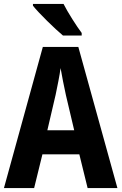

<svg xmlns="http://www.w3.org/2000/svg" viewBox="-20 -953 616 973"><path d="M302 -933H147V-924C176 -887 259 -806 299 -773H394V-786C369 -819 323 -891 302 -933ZM424 0H575L377 -715H197L0 0H153L195 -171H382ZM314 -471 356 -293H220L262 -473C271 -516 282 -570 287 -608C293 -571 305 -513 314 -471Z"/></svg>

Font: Noto Sans Hebrew Condensed
Style: Bold
Weight: 700
Width: 3
Designer: Monotype Design Team
Foundry: Monotype Imaging Inc.
Version: Version 2.004